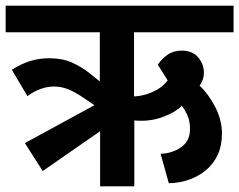

<svg xmlns="http://www.w3.org/2000/svg" viewBox="-30 -659 846 679"><path d="M755 -187Q755 -145 740.5 -113Q726 -81 700.5 -59Q675 -37 641 -24.5Q607 -12 567 -11L538 -115Q581 -117 611.5 -139Q642 -161 642 -203Q642 -230 633 -250.5Q624 -271 613 -285Q591 -262 545 -245Q499 -228 445 -233V0H324V-195L121 -54L58 -153L304 -287L267 -312Q238 -332 213 -342.5Q188 -353 162 -353Q113 -353 67 -319L12 -412Q42 -432 74.5 -442.5Q107 -453 145 -453Q190 -453 224 -438Q258 -423 287 -400L323 -371V-545H-10V-639H796V-545H444V-318Q476 -319 510 -334Q544 -349 563 -375L528 -430Q541 -450 562 -465Q583 -480 612 -480Q651 -480 671 -456Q691 -432 691 -402Q691 -388 686.5 -376Q682 -364 676 -356Q691 -342 705 -323Q719 -304 730.5 -282Q742 -260 748.5 -235.5Q755 -211 755 -187Z"/></svg>

Font: Mukta
Style: Bold
Weight: 700
Designer: Girish Dalvi and Yashodeep Gholap
Foundry: Ek Type
Version: Version 2.538;PS 1.002;hotconv 16.6.51;makeotf.lib2.5.65220;